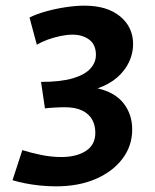

<svg xmlns="http://www.w3.org/2000/svg" viewBox="-20 -647 551 682"><path d="M178.9 14.9Q150 14.9 121.3 11.9Q92.6 8.9 67.6 3.8Q42.6 -1.3 24.5 -6.9L59.3 -113.8Q88.9 -104.4 125.6 -96.8Q162.4 -89.2 197.7 -89.2Q251.3 -89.2 285 -110.8Q318.6 -132.4 318.6 -175.7Q318.6 -201.6 307.5 -221.9Q296.4 -242.2 272.2 -254.2Q248 -266.1 209.6 -266.1Q194 -266.1 172.4 -264.8Q150.7 -263.6 139.7 -262L125.7 -356.1Q196.5 -356.1 239.3 -369Q282.1 -382 301.4 -403.7Q320.7 -425.4 320.7 -452.1Q320.7 -488.4 296.9 -506.2Q273.1 -523.9 237.7 -523.9Q218.4 -523.9 195.1 -519.1Q171.9 -514.3 149.8 -506.3Q127.7 -498.2 110.8 -488.2L84.8 -584.8Q109.7 -597.1 143.2 -606.5Q176.8 -615.9 213 -621.4Q249.3 -626.9 279.9 -626.9Q360.5 -626.9 406.7 -588.8Q452.8 -550.8 452.8 -490Q452.8 -458.3 438.8 -427.6Q424.7 -397 396.9 -372.5Q369.1 -347.9 326.9 -333.1Q388.5 -319 419.1 -279.8Q449.6 -240.7 449.6 -187Q449.6 -129.1 415.3 -83.5Q381.1 -37.9 320.4 -11.5Q259.7 14.9 178.9 14.9Z"/></svg>

Font: Ancizar Sans Thin
Style: Italic
Weight: 100
Italic angle: -4°
Designer: Cesar Puertas, Viviana Monsalve, Julian Moncada, Julian Prieto, Jose Castro, Mariel Hernandez, Felipe Aragon, Sara Alarc
Version: Version 8.100